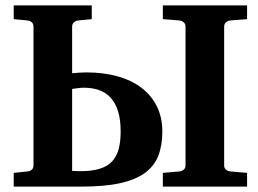

<svg xmlns="http://www.w3.org/2000/svg" viewBox="-20 -691 954 711"><path d="M426.8 -204.1Q426.8 -248.5 417 -279.5Q407.2 -310.5 389.2 -329.8Q371.1 -349.1 345.9 -357.7Q320.8 -366.2 290 -366.2Q282.2 -366.2 269.5 -364.7Q256.8 -363.3 247.1 -361.8V-58.1Q252.9 -58.1 260.7 -57.6Q268.6 -57.1 276.9 -57.1Q319.8 -57.1 348.6 -65.9Q377.4 -74.7 394.8 -93Q412.1 -111.3 419.4 -138.9Q426.8 -166.5 426.8 -204.1ZM583 0V-50.8L645 -56.2Q653.3 -57.1 660.2 -62.7Q667 -68.4 667 -78.1V-592.8Q667 -602.5 660.2 -608.4Q653.3 -614.3 645 -615.2L583 -620.1V-670.9H895V-620.1L833 -615.2Q823.7 -614.3 816.9 -608.4Q810.1 -602.5 810.1 -592.8V-78.1Q810.1 -68.4 816.9 -62.7Q823.7 -57.1 833 -56.2L895 -50.8V0ZM581.1 -204.1Q581.1 -152.8 566.4 -114.7Q551.8 -76.7 517.1 -51Q482.4 -25.4 425 -12.7Q367.7 0 282.2 0H30.8V-50.8L82 -56.2Q91.3 -57.1 97.7 -62.7Q104 -68.4 104 -78.1V-592.8Q104 -602.5 97.7 -608.4Q91.3 -614.3 82 -615.2L30.8 -620.1V-670.9H319.8V-620.1L269 -615.2Q260.7 -614.3 253.9 -608.4Q247.1 -602.5 247.1 -592.8V-419.9Q259.3 -420.9 273.2 -421.9Q287.1 -422.9 298.8 -422.9Q364.3 -422.9 416.5 -408Q468.8 -393.1 505.4 -364.7Q542 -336.4 561.5 -295.9Q581.1 -255.4 581.1 -204.1Z"/></svg>

Font: Charis SIL Cyr
Style: Bold
Weight: 700
Foundry: SIL International
Version: Version 5.000